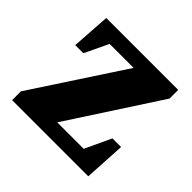

<svg xmlns="http://www.w3.org/2000/svg" viewBox="-131 -635 770 770"><g transform="rotate(45 254.5 -250.0)"><path d="M28 0V-50L281 -436H145L97 -335H51L62 -500H470V-451L219 -65H369L421 -176H470L460 0Z"/></g></svg>

Font: Volkhov
Style: Bold
Weight: 700
Designer: Cyreal (www.cyreal.org)
Foundry: Cyreal (www.cyreal.org)
Version: Version 1.010